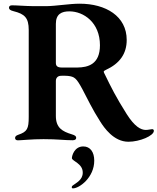

<svg xmlns="http://www.w3.org/2000/svg" viewBox="-20 -761 861 1050"><path d="M682.2 14.2C744.7 14.2 821.4 -18.5 821.4 -45.5C821.4 -49.7 819.2 -54.7 812.1 -54.7C805.8 -54.7 791.5 -50.4 777.3 -50.4C750.4 -50.4 716.3 -68.5 672.9 -137.1C614.7 -229 587 -284.8 553.6 -353.7C550.4 -360.4 547.2 -365.4 547.2 -368.6C547.2 -372.9 552.9 -375.7 558.6 -378.6C634.9 -413.7 672.9 -467 672.9 -542.6C672.9 -672.6 558.6 -740.8 415.5 -740.8C358.7 -740.8 288.7 -728 231.9 -727.3H164.8C112.9 -728 73.5 -731.9 45.5 -731.9C34.1 -731.9 29.1 -726.2 29.1 -718.8C29.1 -710.6 35.2 -704.2 54.7 -699.6C114 -684.7 137.1 -664.4 137.1 -597.3V-121.8C137.1 -56.8 128.9 -40.5 79.5 -23.8C67.8 -19.9 62.5 -14.2 62.5 -6.4C62.5 1.1 67.5 6.4 77.8 6.4C96.6 6.4 152 0 218 0C297.2 0 329.9 6 377.1 6C392 6 396.7 0 396.7 -7.5C396.7 -16 390.3 -21.3 372.2 -26.6C320.7 -42.3 285.5 -62.1 285.5 -126.8V-318.2C285.5 -333.8 294.7 -345.9 313.2 -346.6C323.9 -346.9 340.9 -347.3 351.6 -345.9C387.8 -341.6 397.4 -334.5 430.8 -272.7C459.2 -219.5 483.3 -166.2 528.8 -95.2C548.7 -63.9 601.2 14.2 682.2 14.2ZM285.5 -417.3V-630.7C285.5 -685.4 318.2 -698.9 359.4 -698.9C437.5 -698.9 526.6 -637.8 526.6 -513.5C526.6 -408.7 460.9 -392.4 402.7 -391.7C374.3 -391.3 345.9 -391.3 317.5 -391.7C294.7 -392 285.5 -399.5 285.5 -417.3ZM372.5 261.7C372.5 265.6 373.2 269.2 378.9 269.2C413.7 269.2 495.4 209.9 495.4 117.5C495.4 70.7 473.7 39.8 435.4 39.8C386.4 39.8 373.2 91.3 373.2 103.7C373.2 120 432.9 132.5 432.5 182.9C432.9 223 396.7 239 377.5 253.6C374.3 256 372.5 258.9 372.5 261.7Z"/></svg>

Font: Margiela Serif Semibold
Style: Regular
Weight: 600
Designer: Andreas Faust, Stefan Endress
Version: Version 1.002;FEAKit 1.0